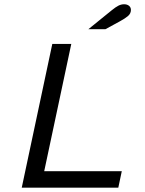

<svg xmlns="http://www.w3.org/2000/svg" viewBox="-20 -872 672 892"><path d="M81 0 223 -668H311.2L185.4 -76.7H545.8L529.6 0ZM390.4 -736.2 499.1 -824.3Q517.5 -839.3 530.4 -845.8Q543.2 -852.2 556.6 -852.2Q570.5 -852.2 579.4 -845.1Q588.2 -838 588.2 -825.8Q588.2 -809.4 575 -797.9Q561.8 -786.4 536.5 -772.7L469.6 -736.2Z"/></svg>

Font: Atkinson Hyperlegible Mono ExtraLight
Style: Italic
Weight: 200
Italic angle: -12°
Monospace: yes
Designer: Elliott Scott, Megan Eiswerth, Linus Boman, Theodore Petrosky, Letters from Sweden
Foundry: Applied Design Works, Letters from Sweden
Version: Version 2.001